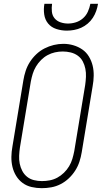

<svg xmlns="http://www.w3.org/2000/svg" viewBox="-20 -975 540 1003"><path d="M198 8Q171 8 145 2Q119 -4 98.5 -19Q78 -34 64.5 -56Q51 -78 45 -103.5Q39 -129 39.5 -156Q40 -183 45 -210L102 -555Q106 -580 114 -604.5Q122 -629 136 -651Q150 -673 169.5 -691.5Q189 -710 212.5 -722Q236 -734 261 -740Q286 -746 311 -746Q338 -746 363.5 -738.5Q389 -731 410 -716.5Q431 -702 444.5 -679.5Q458 -657 464 -632Q470 -607 469.5 -579.5Q469 -552 464 -525L407 -180Q403 -155 395 -130.5Q387 -106 373 -84Q359 -62 339.5 -43.5Q320 -25 296.5 -13Q273 -1 248 3.5Q223 8 198 8ZM199 -29Q220 -29 240.5 -33Q261 -37 279.5 -47Q298 -57 314 -72.5Q330 -88 341 -106.5Q352 -125 358 -145Q364 -165 368 -186L425 -531Q428 -552 429 -573.5Q430 -595 426 -615.5Q422 -636 412.5 -654Q403 -672 386.5 -684Q370 -696 349.5 -701Q329 -706 308 -706Q287 -706 267 -701.5Q247 -697 228.5 -687Q210 -677 194.5 -661.5Q179 -646 168 -627.5Q157 -609 151 -589.5Q145 -570 141 -549L84 -204Q81 -183 80 -161.5Q79 -140 83 -120Q87 -100 96.5 -82Q106 -64 121.5 -51.5Q137 -39 157.5 -34Q178 -29 199 -29ZM329 -815Q301 -815 274.5 -823.5Q248 -832 231.5 -852Q215 -872 211 -899.5Q207 -927 212 -955H252Q249 -935 251 -914.5Q253 -894 265 -879.5Q277 -865 296 -858.5Q315 -852 335 -852Q356 -852 376.5 -858.5Q397 -865 413.5 -879.5Q430 -894 439 -914Q448 -934 452 -955H492Q489 -936 482.5 -917.5Q476 -899 465 -882Q454 -865 438 -851.5Q422 -838 404 -830Q386 -822 367 -818.5Q348 -815 329 -815Z"/></svg>

Font: Iosevka Slab Extralight
Style: Italic
Weight: 200
Italic angle: -9°
Monospace: yes
Designer: Belleve Invis
Foundry: Belleve Invis
Version: Version 11.1.1; ttfautohint (v1.8.3)